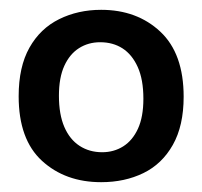

<svg xmlns="http://www.w3.org/2000/svg" viewBox="-20 -690 412 391"><path d="M186 -319Q113 -319 65.5 -362.5Q18 -406 18 -494Q18 -554 40 -593Q62 -632 100.5 -651Q139 -670 186 -670Q259 -670 306.5 -625.5Q354 -581 354 -493Q354 -434 332 -395Q310 -356 272 -337.5Q234 -319 186 -319ZM188 -380Q212 -380 231 -392Q250 -404 261 -428Q272 -452 272 -489Q272 -528 260.5 -553.5Q249 -579 229.5 -591.5Q210 -604 184 -604Q160 -604 141 -592Q122 -580 111 -556Q100 -532 100 -495Q100 -457 111 -431.5Q122 -406 142 -393Q162 -380 188 -380Z"/></svg>

Font: Bricolage Grotesque 72pt
Style: Regular
Weight: 400
Version: Version 1.001;gftools[0.9.33.dev8+g029e19f]